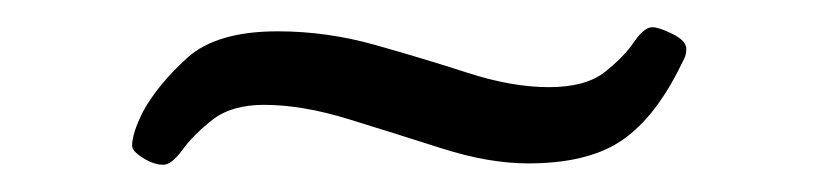

<svg xmlns="http://www.w3.org/2000/svg" viewBox="-20 -335 600 141"><path d="M100 -214Q93 -214 85 -219Q77 -224 77 -228Q77 -237 85 -253Q96 -273 117.5 -292.5Q139 -312 184 -312Q220 -312 255.5 -302Q291 -292 323.5 -281.5Q356 -271 383 -271Q410 -271 424 -282Q438 -293 445.5 -304Q453 -315 459 -315Q464 -315 474 -310Q484 -305 484 -299Q484 -295 482.5 -292Q481 -289 478 -283Q459 -246 434.5 -230.5Q410 -215 368 -215Q339 -215 304.5 -226Q270 -237 236 -247.5Q202 -258 174 -258Q150 -258 136 -247Q122 -236 114 -225Q106 -214 100 -214Z"/></svg>

Font: Asap
Style: Italic
Weight: 400
Italic angle: -6°
Designer: Pablo Cosgaya
Foundry: Omnibus-Type
Version: Version 3.001; ttfautohint (v1.8.3)